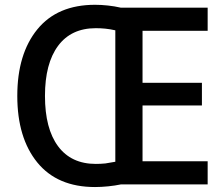

<svg xmlns="http://www.w3.org/2000/svg" viewBox="-20 -755 918 786"><path d="M830.1 0Q830.1 -23.4 830.1 -94.7Q763.7 -94.7 563.5 -94.7Q563.5 -152.3 563.5 -323.2Q624 -323.2 806.6 -323.2Q806.6 -346.7 806.6 -416Q746.1 -416 563.5 -416Q563.5 -469.7 563.5 -628.9Q629.9 -628.9 830.1 -628.9Q830.1 -652.3 830.1 -723.6Q741.2 -723.6 474.6 -723.6Q449.2 -729.5 421.9 -732.4Q394.5 -735.4 369.1 -735.4Q214.8 -735.4 132.8 -634.8Q50.8 -534.2 50.8 -362.3Q50.8 -190.4 132.8 -89.8Q214.8 10.7 369.1 10.7Q394.5 10.7 422.9 7.8Q451.2 4.9 474.6 0Q593.8 0 830.1 0ZM452.1 -92.8Q430.7 -88.9 411.1 -85.9Q391.6 -84 372.1 -84Q271.5 -84 217.8 -156.2Q164.1 -228.5 164.1 -362.3Q164.1 -495.1 217.8 -567.4Q271.5 -639.6 372.1 -639.6Q391.6 -639.6 411.1 -637.7Q430.7 -635.7 452.1 -630.9Q452.1 -452.1 452.1 -92.8Z"/></svg>

Font: DaxlinePro-Medium
Style: Medium
Weight: 400
Designer: Hans Reichel
Version: Version 7.502; 2006